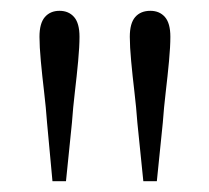

<svg xmlns="http://www.w3.org/2000/svg" viewBox="-20 -819 387 355"><path d="M90 -799Q107 -799 117 -787.5Q127 -776 127 -751Q127 -733 124.5 -706Q122 -679 118.5 -649.5Q115 -620 113 -592L102 -484H77L67 -592Q65 -620 61.5 -649.5Q58 -679 55.5 -706Q53 -733 53 -751Q53 -776 63 -787.5Q73 -799 90 -799ZM258 -799Q275 -799 285 -787.5Q295 -776 295 -751Q295 -733 292.5 -706Q290 -679 286.5 -649.5Q283 -620 281 -592L270 -484H245L234 -592Q232 -620 228.5 -649.5Q225 -679 222.5 -706Q220 -733 220 -751Q220 -776 230 -787.5Q240 -799 258 -799Z"/></svg>

Font: Noto Serif TC ExtraLight ExtraLight
Style: Regular
Weight: 250
Version: Version 2.003-H1;hotconv 1.1.1;makeotfexe 2.6.0